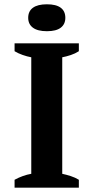

<svg xmlns="http://www.w3.org/2000/svg" viewBox="-20 -861 429 881"><path d="M341.8 0H46.9V-36.1Q84.5 -56.6 123.5 -63.5V-598.1Q104.5 -601.6 83.7 -608.9Q63 -616.2 46.9 -626V-662.1H341.8V-626Q325.2 -615.2 304.7 -608.4Q284.2 -601.6 265.6 -598.1V-63.5Q284.2 -59.6 304.7 -53Q325.2 -46.4 341.8 -36.1ZM109.4 -779.3Q109.4 -809.6 131.1 -825.4Q152.8 -841.3 195.3 -841.3Q237.8 -841.3 258.8 -825.4Q279.8 -809.6 279.8 -779.3Q279.8 -750 258.8 -733.9Q237.8 -717.8 195.3 -717.8Q152.8 -717.8 131.1 -733.9Q109.4 -750 109.4 -779.3Z"/></svg>

Font: PT Astra Serif
Style: Bold
Weight: 700
Designer: A.Korolkova, I. Chaeva
Foundry: ParaType Ltd
Version: Version 1.002